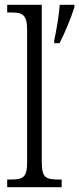

<svg xmlns="http://www.w3.org/2000/svg" viewBox="-20 -780 330 800"><path d="M10 0H237V-32H226C171 -32 154 -39 154 -105V-760H10V-728H25C71 -728 93 -722 93 -656V-105C93 -39 76 -32 21 -32H10ZM206 -612V-600H228C250 -642 277 -708 290 -750V-760H229C225 -712 216 -659 206 -612Z"/></svg>

Font: Noto Serif Georgian Condensed Light
Style: Regular
Weight: 300
Width: 3
Designer: Monotype Design Team, Akaki Razmadze
Foundry: Google LLC
Version: Version 2.003